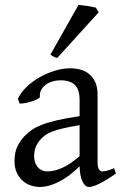

<svg xmlns="http://www.w3.org/2000/svg" viewBox="-20 -747 499 782"><path d="M171.9 -48.8Q201.2 -48.8 234.1 -63.7Q267.1 -78.6 304.2 -110.8V-237.3Q263.2 -230.5 236.6 -224.1Q210 -217.8 192.9 -211.2Q175.8 -204.6 165.5 -197.3Q155.3 -189.9 147.5 -181.6Q134.8 -168.5 127 -151.6Q119.1 -134.8 119.1 -111.8Q119.1 -92.3 125 -80.1Q130.9 -67.9 139.2 -60.8Q147.5 -53.7 156.5 -51.3Q165.5 -48.8 171.9 -48.8ZM452.1 -40Q410.6 -11.2 383.5 1.7Q356.4 14.6 342.8 14.6Q326.7 14.6 315.9 -7.8Q305.2 -30.3 304.2 -69.8Q282.2 -47.9 260.3 -31.7Q238.3 -15.6 217.3 -5.4Q196.3 4.9 177.5 9.8Q158.7 14.6 143.1 14.6Q125.5 14.6 106.9 8.8Q88.4 2.9 73.5 -9.8Q58.6 -22.5 48.8 -42.5Q39.1 -62.5 39.1 -90.8Q39.1 -127.9 52 -152.8Q64.9 -177.7 83 -195.8Q94.7 -207.5 109.6 -218Q124.5 -228.5 149.2 -238.3Q173.8 -248 210.9 -256.8Q248 -265.6 304.2 -273.9V-342.8Q304.2 -359.4 300.3 -373.8Q296.4 -388.2 287.1 -398.7Q277.8 -409.2 262 -414.8Q246.1 -420.4 222.2 -419.9Q206.5 -419.4 191.4 -414.6Q176.3 -409.7 165 -400.9Q153.8 -392.1 147.5 -380.1Q141.1 -368.2 142.6 -353.5Q143.1 -349.1 132.6 -343.5Q122.1 -337.9 107.7 -333.5Q93.3 -329.1 79.3 -326.7Q65.4 -324.2 59.6 -325.7L52.7 -344.7Q64 -369.1 86.9 -391.6Q109.9 -414.1 139.4 -431.2Q168.9 -448.2 201.9 -458.5Q234.9 -468.8 265.6 -468.8Q319.3 -468.8 348.4 -440.7Q377.4 -412.6 377.4 -362.3V-86.9Q377.4 -66.4 382.8 -57.6Q388.2 -48.8 397 -48.8Q403.8 -48.8 414.6 -51.3Q425.3 -53.7 444.8 -62ZM213.4 -511.2Q204.6 -512.7 197.8 -516.6Q190.9 -520.5 185.5 -524.9L299.8 -727.1Q305.7 -726.6 315.2 -725.3Q324.7 -724.1 335.2 -722.7Q345.7 -721.2 355.5 -719.2Q365.2 -717.3 370.6 -715.8L381.8 -696.8Z"/></svg>

Font: Noto Serif Devanagari
Style: Regular
Weight: 400
Designer: Monotype Design Team
Foundry: Monotype Imaging Inc.
Version: Version 1.01